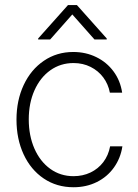

<svg xmlns="http://www.w3.org/2000/svg" viewBox="-20 -749 561 779"><path d="M46.9 -263.7Q46.9 -341.8 76.2 -404.3Q105.5 -466.8 158 -502.4Q210.4 -538.1 277.3 -538.1Q328.1 -538.1 370.6 -517.3Q413.1 -496.6 440.7 -459.2Q468.3 -421.9 475.6 -373H425.8Q419.4 -407.2 399.2 -434.6Q378.9 -461.9 347.7 -477.5Q316.4 -493.2 278.3 -493.2Q225.6 -493.2 184.3 -463.9Q143.1 -434.6 119.9 -382.6Q96.7 -330.6 96.7 -264.6Q96.7 -198.7 119.6 -146.2Q142.6 -93.8 183.8 -64Q225.1 -34.2 278.3 -34.2Q315.9 -34.2 347.2 -49.1Q378.4 -64 399.2 -91.3Q419.9 -118.7 426.8 -155.3H476.6Q469.2 -106.9 442.1 -69.1Q415 -31.2 372.6 -10.3Q330.1 10.7 278.3 10.7Q210 10.7 157.5 -24.7Q105 -60.1 75.9 -122.6Q46.9 -185.1 46.9 -263.7ZM273.4 -690.4 183.6 -588.9H134.8V-592.8L255.9 -728.5H292L413.1 -592.8V-588.9H363.3Z"/></svg>

Font: Pretendard GOV ExtraLight
Style: Regular
Weight: 200
Designer: Base glyphs from Inter by Rasmus Andersson; Hangeul glyphs from Noto Sans CJK(Source Han Sans) by Jang Soo-young and Kan
Foundry: Kil Hyung-jin
Version: Version 1.309